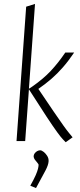

<svg xmlns="http://www.w3.org/2000/svg" viewBox="-20 -717 407 976"><path d="M314 6Q308 0 298.5 -10Q289 -20 270 -46Q251 -72 217 -123.5Q183 -175 127 -263L108 0H64L113 -683L158 -697L127 -266Q132 -269 136 -271.5Q140 -274 144 -277Q200 -316 238 -356.5Q276 -397 312 -450H357Q328 -407 299.5 -374.5Q271 -342 241 -316Q211 -290 175 -265Q224 -192 254.5 -147.5Q285 -103 302.5 -78.5Q320 -54 330.5 -41.5Q341 -29 349 -19ZM163 239 134 227Q152 195 161 174.5Q170 154 173 141.5Q176 129 176 123Q177 118 170.5 111Q164 104 157.5 95Q151 86 151 76Q152 68 157 61.5Q162 55 169.5 51Q177 47 184 47Q192 47 202.5 55.5Q213 64 220.5 76.5Q228 89 227 103Q226 122 210.5 151Q195 180 163 239Z"/></svg>

Font: Ancizar Sans Thin
Style: Italic
Weight: 100
Italic angle: -4°
Designer: Cesar Puertas, Viviana Monsalve, Julian Moncada, Julian Prieto, Jose Castro, Mariel Hernandez, Felipe Aragon, Sara Alarc
Version: Version 8.100